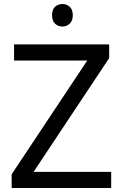

<svg xmlns="http://www.w3.org/2000/svg" viewBox="-20 -935 612 955"><path d="M533 0H38V-68L414 -634H50V-714H523V-646L147 -80H533ZM291 -915Q311 -915 326.5 -901.5Q342 -888 342 -859Q342 -831 326.5 -817Q311 -803 291 -803Q269 -803 254 -817Q239 -831 239 -859Q239 -888 254 -901.5Q269 -915 291 -915Z"/></svg>

Font: Noto Sans Adlam
Style: Regular
Weight: 400
Designer: Mark Jamra, Neil Patel
Foundry: JamraPatel LLC
Version: Version 3.001